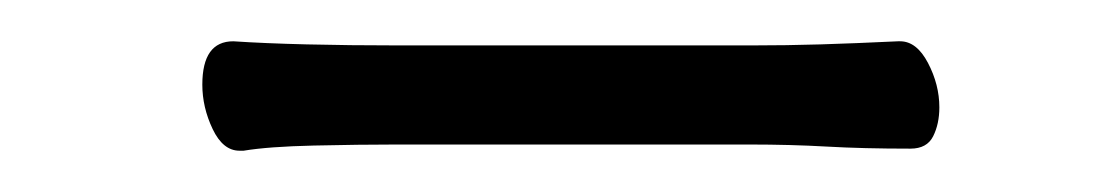

<svg xmlns="http://www.w3.org/2000/svg" viewBox="-20 -297 540 93"><path d="M416 -277Q424 -277 429.5 -266.5Q435 -256 435 -245Q435 -237 432 -231Q429 -225 421 -225Q398 -225 380.5 -226Q363 -227 343 -227H172Q154 -227 132 -226.5Q110 -226 98 -224H96Q88 -224 83 -234.5Q78 -245 78 -256Q78 -277 93 -277Q108 -276 128.5 -275.5Q149 -275 173 -275H344Q361 -275 377.5 -275.5Q394 -276 415 -277Z"/></svg>

Font: Moon Stars Kai HW Light
Style: Regular
Weight: 300
Designer: GuiWonder
Version: Version 1.101